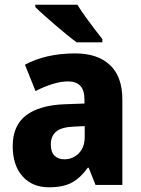

<svg xmlns="http://www.w3.org/2000/svg" viewBox="-20 -786 601 816"><path d="M300 -559Q395 -559 447.5 -509.5Q500 -460 500 -363V0H386L357 -73H353Q322 -30 285.5 -10Q249 10 188 10Q117 10 75.5 -37Q34 -84 34 -165Q34 -252 90.5 -295.5Q147 -339 256 -343L339 -346V-361Q339 -403 321 -421.5Q303 -440 270 -440Q239 -440 203.5 -429Q168 -418 131 -399L86 -511Q128 -534 182 -546.5Q236 -559 300 -559ZM295 -248Q242 -246 219 -227Q196 -208 196 -172Q196 -140 211.5 -124.5Q227 -109 253 -109Q290 -109 315 -134.5Q340 -160 340 -204V-250ZM309 -766Q322 -744 342 -716.5Q362 -689 381.5 -663Q401 -637 415 -620V-606H306Q289 -618 264.5 -638Q240 -658 214.5 -680Q189 -702 166.5 -722Q144 -742 130 -756V-766Z"/></svg>

Font: Noto Sans Hebrew SemiCondensed ExtraBold
Style: Regular
Weight: 800
Width: 4
Designer: Monotype Design Team
Foundry: Monotype Imaging Inc.
Version: Version 2.004; ttfautohint (v1.8.4.7-5d5b)